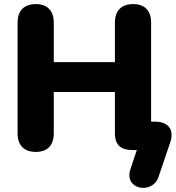

<svg xmlns="http://www.w3.org/2000/svg" viewBox="-20 -734 859 939"><path d="M755 132 813 -39C833 -100 803 -139 738 -139H719V-623C719 -682 688 -714 631 -714C574 -714 542 -682 542 -623V-430H243V-623C243 -682 211 -714 155 -714C98 -714 66 -682 66 -623V-82C66 -23 98 9 155 9C212 9 243 -23 243 -82V-284H542V-82C542 -24 572 0 629 0H649L618 93C584 195 726 218 755 132Z"/></svg>

Font: SN Pro Heavy
Style: Regular
Weight: 800
Designer: Tobias Whetton
Foundry: Supernotes
Version: Version 1.001;Glyphs 3.2 (3249)